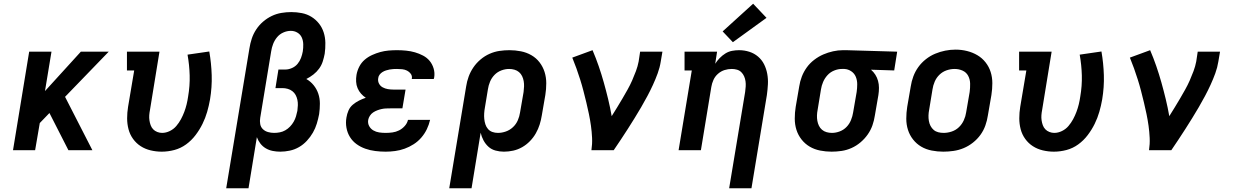

<svg xmlns="http://www.w3.org/2000/svg" viewBox="-20 -808 6640 1033"><path d="M50 0 137 -530H257L222 -318L415 -530H565L330 -287L477 0H348L246 -200L194 -146L169 0Z M850 8Q820 8 790.5 1Q761 -6 737 -21.5Q713 -37 696 -60.5Q679 -84 671.5 -112.5Q664 -141 664 -171.5Q664 -202 669 -233L702 -429H663V-530H838L787 -217Q784 -202 783 -188Q782 -174 784 -160.5Q786 -147 790.5 -134.5Q795 -122 804 -112.5Q813 -103 826 -98Q839 -93 852 -93Q873 -93 893.5 -103Q914 -113 928.5 -130Q943 -147 953.5 -166.5Q964 -186 971.5 -206Q979 -226 984 -246.5Q989 -267 992 -288Q1002 -346 1000.5 -402Q999 -458 989 -514L1106 -531Q1117 -468 1119 -403.5Q1121 -339 1110 -273Q1104 -239 1094.5 -206Q1085 -173 1069.5 -141.5Q1054 -110 1032 -81Q1010 -52 981 -31Q952 -10 918 -1Q884 8 850 8Z M1197 205 1322 -548Q1326 -574 1334.5 -600Q1343 -626 1358.5 -649.5Q1374 -673 1395.5 -691.5Q1417 -710 1442 -722Q1467 -734 1494 -738.5Q1521 -743 1547 -743Q1576 -743 1604 -737.5Q1632 -732 1655.5 -717.5Q1679 -703 1696 -681.5Q1713 -660 1721.5 -633.5Q1730 -607 1730.5 -577.5Q1731 -548 1727 -519Q1723 -498 1716.5 -477.5Q1710 -457 1697 -439Q1684 -421 1666 -407Q1648 -393 1628 -383Q1651 -370 1667.5 -349.5Q1684 -329 1692.5 -304Q1701 -279 1701 -250.5Q1701 -222 1697 -194Q1697 -194 1697 -194Q1697 -194 1697 -194Q1692 -168 1684.5 -143Q1677 -118 1663.5 -94.5Q1650 -71 1631 -50.5Q1612 -30 1588.5 -16.5Q1565 -3 1539 2.5Q1513 8 1488 8Q1467 8 1447 4Q1427 0 1410 -10Q1393 -20 1381 -35.5Q1369 -51 1362 -70L1317 205ZM1455 -93Q1470 -93 1485.5 -96Q1501 -99 1515 -107Q1529 -115 1540.5 -127Q1552 -139 1560 -153Q1568 -167 1572.5 -182Q1577 -197 1580 -212Q1582 -227 1582.5 -242Q1583 -257 1580 -271Q1577 -285 1570.5 -297Q1564 -309 1553 -317.5Q1542 -326 1528 -330Q1514 -334 1499 -334H1462L1478 -434H1516Q1533 -434 1551 -442Q1569 -450 1581 -464.5Q1593 -479 1599.5 -496.5Q1606 -514 1609 -531Q1612 -550 1611.5 -570Q1611 -590 1603.5 -606.5Q1596 -623 1580 -632.5Q1564 -642 1545 -642Q1545 -642 1545 -642Q1545 -642 1545 -642Q1524 -642 1504 -633Q1484 -624 1470.5 -607.5Q1457 -591 1449.5 -571.5Q1442 -552 1439 -532L1380 -174Q1377 -157 1380 -140.5Q1383 -124 1394.5 -113Q1406 -102 1422 -97.5Q1438 -93 1455 -93Z M2055 8Q2027 8 1999 4.5Q1971 1 1945.5 -8Q1920 -17 1898.5 -32.5Q1877 -48 1863 -70.5Q1849 -93 1844 -120.5Q1839 -148 1844 -176Q1847 -195 1855 -213.5Q1863 -232 1878.5 -245Q1894 -258 1912 -267Q1930 -276 1948 -282Q1934 -291 1922.5 -304Q1911 -317 1904 -333.5Q1897 -350 1896 -368.5Q1895 -387 1898 -405Q1902 -428 1913 -449.5Q1924 -471 1942 -486.5Q1960 -502 1982 -512Q2004 -522 2026 -528Q2048 -534 2070.5 -536Q2093 -538 2116 -538Q2141 -538 2165.5 -535.5Q2190 -533 2212.5 -526.5Q2235 -520 2256 -509Q2277 -498 2291.5 -480.5Q2306 -463 2313 -439.5Q2320 -416 2316 -391Q2315 -389 2314.5 -387Q2314 -385 2314 -383H2195Q2195 -384 2195.5 -384.5Q2196 -385 2196 -386Q2198 -400 2190 -411Q2182 -422 2170 -428Q2158 -434 2144 -435.5Q2130 -437 2116 -437Q2106 -437 2096 -436.5Q2086 -436 2076 -434Q2066 -432 2056.5 -429Q2047 -426 2038 -420.5Q2029 -415 2022.5 -406.5Q2016 -398 2015 -388Q2012 -372 2019 -358.5Q2026 -345 2039 -338Q2052 -331 2067 -328.5Q2082 -326 2098 -326H2162L2145 -225H2081Q2069 -225 2057 -224.5Q2045 -224 2033.5 -221.5Q2022 -219 2010 -214.5Q1998 -210 1987.5 -203Q1977 -196 1970 -185Q1963 -174 1961 -163Q1958 -145 1966 -130Q1974 -115 1988.5 -106.5Q2003 -98 2020 -95.5Q2037 -93 2055 -93Q2073 -93 2091.5 -95.5Q2110 -98 2127 -106.5Q2144 -115 2157.5 -130Q2171 -145 2175 -163H2294Q2288 -137 2276.5 -113Q2265 -89 2247 -68Q2229 -47 2205.5 -32Q2182 -17 2157 -8Q2132 1 2106 4.5Q2080 8 2055 8Z M2397 205 2488 -343Q2492 -370 2501.5 -396Q2511 -422 2527 -445.5Q2543 -469 2565.5 -488Q2588 -507 2614 -518.5Q2640 -530 2667 -534Q2694 -538 2721 -538Q2752 -538 2782.5 -532Q2813 -526 2839 -511Q2865 -496 2883 -472.5Q2901 -449 2910 -420.5Q2919 -392 2919 -360Q2919 -328 2914 -297L2895 -187Q2891 -162 2883.5 -138Q2876 -114 2863 -91Q2850 -68 2831 -48.5Q2812 -29 2789 -16Q2766 -3 2741 2.5Q2716 8 2691 8Q2668 8 2646 2Q2624 -4 2608 -18.5Q2592 -33 2581.5 -52.5Q2571 -72 2566 -94L2517 205ZM2659 -93Q2680 -93 2701.5 -100.5Q2723 -108 2740 -124Q2757 -140 2766 -161Q2775 -182 2778 -203L2797 -313Q2799 -328 2799.5 -343Q2800 -358 2797.5 -372Q2795 -386 2789 -398.5Q2783 -411 2772.5 -420Q2762 -429 2748 -433Q2734 -437 2719 -437Q2698 -437 2677 -429Q2656 -421 2640.5 -405Q2625 -389 2616.5 -368.5Q2608 -348 2605 -327L2589 -230Q2586 -214 2585 -198.5Q2584 -183 2585.5 -168Q2587 -153 2591.5 -139Q2596 -125 2605.5 -114Q2615 -103 2629 -98Q2643 -93 2659 -93Z M3162 0Q3167 -33 3165.5 -66Q3164 -99 3159.5 -131Q3155 -163 3148.5 -194.5Q3142 -226 3134.5 -257Q3127 -288 3119 -319Q3111 -350 3101.5 -380Q3092 -410 3081.5 -439.5Q3071 -469 3059 -498L3168 -538Q3186 -496 3201 -452.5Q3216 -409 3228.5 -364.5Q3241 -320 3252 -274.5Q3263 -229 3271 -183Q3286 -207 3300.5 -230.5Q3315 -254 3329 -278Q3343 -302 3356.5 -326Q3370 -350 3381 -375Q3392 -400 3401.5 -425.5Q3411 -451 3416 -477L3424 -530H3544L3535 -477Q3530 -445 3518.5 -413.5Q3507 -382 3493 -351.5Q3479 -321 3463 -291Q3447 -261 3429.5 -231Q3412 -201 3394 -172Q3376 -143 3357.5 -114Q3339 -85 3320 -56.5Q3301 -28 3282 0Z M3903 205 3989 -313Q3991 -328 3992 -342.5Q3993 -357 3991 -371Q3989 -385 3983.5 -397.5Q3978 -410 3968.5 -419.5Q3959 -429 3945.5 -433Q3932 -437 3917 -437Q3897 -437 3878 -431Q3859 -425 3843 -411Q3827 -397 3818.5 -378Q3810 -359 3807 -340L3751 0H3631L3702 -429H3663V-530H3838L3828 -465Q3838 -481 3852 -495.5Q3866 -510 3883 -520.5Q3900 -531 3919 -534.5Q3938 -538 3956 -538Q3985 -538 4011.5 -529.5Q4038 -521 4058.5 -503.5Q4079 -486 4091 -462Q4103 -438 4108 -410.5Q4113 -383 4111.5 -354.5Q4110 -326 4106 -297L4023 205ZM3923 -581 3868 -639 4032 -788 4104 -712Z M4454 8Q4423 8 4392.5 2Q4362 -4 4336.5 -19Q4311 -34 4292.5 -57.5Q4274 -81 4265 -109.5Q4256 -138 4256 -170Q4256 -202 4261 -233L4280 -343Q4284 -370 4294 -396Q4304 -422 4320.5 -445Q4337 -468 4360.5 -486Q4384 -504 4409.5 -515Q4435 -526 4462 -532Q4489 -538 4516 -538Q4520 -538 4524.5 -538Q4529 -538 4533 -538L4807 -530L4791 -429L4666 -433Q4680 -421 4689.5 -406Q4699 -391 4704 -373Q4709 -355 4709 -335.5Q4709 -316 4706 -297L4687 -187Q4683 -160 4674 -134Q4665 -108 4648.5 -84.5Q4632 -61 4609.5 -42Q4587 -23 4561 -11.5Q4535 0 4508 4Q4481 8 4454 8ZM4456 -93Q4477 -93 4498 -101Q4519 -109 4534.5 -125Q4550 -141 4558.5 -162Q4567 -183 4570 -203L4589 -313Q4592 -334 4592 -355Q4592 -376 4584.5 -394.5Q4577 -413 4560 -424.5Q4543 -436 4523 -437H4516Q4514 -437 4512.5 -437Q4511 -437 4509 -437Q4489 -437 4468 -428.5Q4447 -420 4432 -403.5Q4417 -387 4408.5 -367Q4400 -347 4397 -327L4379 -217Q4376 -202 4375.5 -187Q4375 -172 4377.5 -158Q4380 -144 4386 -131.5Q4392 -119 4402.5 -110Q4413 -101 4427 -97Q4441 -93 4456 -93Z M5055 8Q5024 8 4993 2Q4962 -4 4936.5 -19Q4911 -34 4892.5 -57.5Q4874 -81 4865 -109.5Q4856 -138 4856 -169.5Q4856 -201 4861 -233L4880 -343Q4884 -370 4894 -397Q4904 -424 4921 -447.5Q4938 -471 4961.5 -489.5Q4985 -508 5011.5 -519Q5038 -530 5065.5 -535.5Q5093 -541 5121 -541Q5153 -541 5183 -533.5Q5213 -526 5238.5 -511Q5264 -496 5282.5 -472.5Q5301 -449 5310 -420.5Q5319 -392 5319 -360.5Q5319 -329 5314 -297L5295 -187Q5291 -160 5281.5 -133Q5272 -106 5255 -82.5Q5238 -59 5214.5 -40.5Q5191 -22 5164.5 -11Q5138 0 5110 4Q5082 8 5055 8ZM5057 -93Q5079 -93 5101 -100.5Q5123 -108 5139.5 -124Q5156 -140 5165.5 -161Q5175 -182 5178 -203L5197 -313Q5200 -336 5199.5 -358.5Q5199 -381 5189 -400Q5179 -419 5159 -428Q5139 -437 5116 -437Q5094 -437 5072.5 -429.5Q5051 -422 5034.5 -406Q5018 -390 5009 -369Q5000 -348 4997 -327L4979 -217Q4976 -202 4975.5 -187Q4975 -172 4977.5 -157.5Q4980 -143 4986.5 -130.5Q4993 -118 5003.5 -109Q5014 -100 5028 -96.5Q5042 -93 5057 -93Z M5650 8Q5620 8 5590.5 1Q5561 -6 5537 -21.5Q5513 -37 5496 -60.5Q5479 -84 5471.5 -112.5Q5464 -141 5464 -171.5Q5464 -202 5469 -233L5502 -429H5463V-530H5638L5587 -217Q5584 -202 5583 -188Q5582 -174 5584 -160.5Q5586 -147 5590.5 -134.5Q5595 -122 5604 -112.5Q5613 -103 5626 -98Q5639 -93 5652 -93Q5673 -93 5693.5 -103Q5714 -113 5728.5 -130Q5743 -147 5753.5 -166.5Q5764 -186 5771.5 -206Q5779 -226 5784 -246.5Q5789 -267 5792 -288Q5802 -346 5800.5 -402Q5799 -458 5789 -514L5906 -531Q5917 -468 5919 -403.5Q5921 -339 5910 -273Q5904 -239 5894.5 -206Q5885 -173 5869.5 -141.5Q5854 -110 5832 -81Q5810 -52 5781 -31Q5752 -10 5718 -1Q5684 8 5650 8Z M6162 0Q6167 -33 6165.5 -66Q6164 -99 6159.5 -131Q6155 -163 6148.5 -194.5Q6142 -226 6134.5 -257Q6127 -288 6119 -319Q6111 -350 6101.5 -380Q6092 -410 6081.5 -439.5Q6071 -469 6059 -498L6168 -538Q6186 -496 6201 -452.5Q6216 -409 6228.5 -364.5Q6241 -320 6252 -274.5Q6263 -229 6271 -183Q6286 -207 6300.5 -230.5Q6315 -254 6329 -278Q6343 -302 6356.5 -326Q6370 -350 6381 -375Q6392 -400 6401.5 -425.5Q6411 -451 6416 -477L6424 -530H6544L6535 -477Q6530 -445 6518.5 -413.5Q6507 -382 6493 -351.5Q6479 -321 6463 -291Q6447 -261 6429.5 -231Q6412 -201 6394 -172Q6376 -143 6357.5 -114Q6339 -85 6320 -56.5Q6301 -28 6282 0Z"/></svg>

Font: Iosevka Slab Extended Oblique
Style: Bold
Weight: 700
Width: 7
Italic angle: -9°
Monospace: yes
Designer: Belleve Invis
Foundry: Belleve Invis
Version: Version 11.1.1; ttfautohint (v1.8.3)